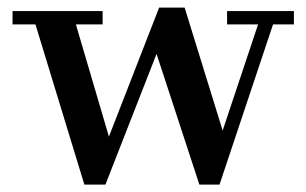

<svg xmlns="http://www.w3.org/2000/svg" viewBox="-20 -490 830 520"><path d="M275 -120 185.5 -424H258V-460H14V-424H76L208.5 10H265.5L404 -344L520 10H574.5L719.5 -424H776V-460H595V-424H679L583 -136.5L480 -469.5H411Z"/></svg>

Font: Bodoni* 06pt Medium
Style: Regular
Weight: 500
Version: Version 2.3